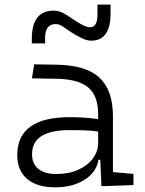

<svg xmlns="http://www.w3.org/2000/svg" viewBox="-20 -801 626 831"><path d="M418.9 4.9 414.1 -109.4H406.2Q397.5 -55.2 345.7 -22.7Q293.9 9.8 218.3 9.8Q140.1 9.8 97.4 -26.6Q54.7 -63 54.7 -129.4Q54.7 -293.9 281.7 -293.9Q316.4 -293.9 347.9 -291.7Q379.4 -289.6 404.8 -285.2V-307.1Q404.8 -386.2 362.3 -422.1Q319.8 -458 228 -460L118.2 -461.9L127.9 -522.5L224.6 -521Q351.6 -519 410.2 -465.1Q468.8 -411.1 468.8 -297.4V-56.2L557.6 -48.3V0ZM404.8 -231.4Q376 -236.3 343 -237.1Q310.1 -237.8 279.8 -237.8Q118.7 -237.8 118.7 -133.3Q118.7 -92.3 146 -70.1Q173.3 -47.9 223.6 -47.9Q277.8 -47.9 318.6 -66.2Q359.4 -84.5 382.1 -115.2Q404.8 -146 404.8 -182.6ZM117.7 -613.3V-632.8Q117.7 -754.9 212.4 -754.9Q233.9 -754.9 253.2 -744.6Q272.5 -734.4 292.5 -720.2Q318.8 -702.1 337.6 -692.6Q356.4 -683.1 368.7 -683.1Q401.9 -683.1 401.9 -737.3V-781.2H458.5V-742.2Q458.5 -625 374.5 -625Q356.4 -625 334.5 -635.5Q312.5 -646 286.6 -662.6Q270 -673.3 253.4 -685.1Q236.8 -696.8 221.2 -696.8Q175.3 -696.8 175.3 -637.7V-613.3Z"/></svg>

Font: CaskaydiaMono NF Light
Style: Regular
Weight: 300
Designer: Aaron Bell
Foundry: Saja Typeworks
Version: Version 2111.001; ttfautohint (v1.8.4);Nerd Fonts 3.1.1